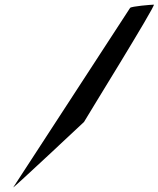

<svg xmlns="http://www.w3.org/2000/svg" viewBox="-20 -759 681 825"><path d="M37 46C33 54 341 -235 341 -235C344 -242 652 -739 641 -739C631 -739 544 -732 539 -725Z"/></svg>

Font: Ampere
Style: SCSuExtIta
Weight: 400
Version: Version 1